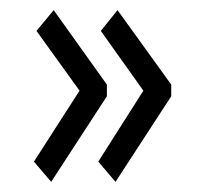

<svg xmlns="http://www.w3.org/2000/svg" viewBox="-20 -420 390 379"><path d="M208 -61 174 -101 263 -241 179 -359 212 -400 318 -253V-230ZM81 -61 47 -101 137 -241 52 -359 86 -400 191 -253V-230Z"/></svg>

Font: Inconsolata ExtraCondensed
Style: Regular
Weight: 400
Width: 2
Monospace: yes
Designer: Raph Levien, Cyreal, Brenton Simpson
Foundry: Raph Levien, Cyreal, Google
Version: Version 3.001; ttfautohint (v1.8.2.53-6de2)